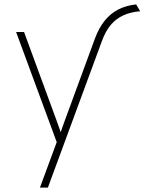

<svg xmlns="http://www.w3.org/2000/svg" viewBox="-20 -656 670 870"><path d="M161 194 237 -12 53 -511H89L237 -108Q241.5 -95.5 246 -82.8Q250.5 -70 255 -57Q259.5 -70 264.2 -83.5Q269 -97 273 -108L409.5 -479.5Q427.5 -528.5 453.5 -561.2Q479.5 -594 515 -612.5Q550.5 -631 597 -636L615 -605Q572 -601.5 539 -586.5Q506 -571.5 482.2 -543.5Q458.5 -515.5 442.5 -472L197 194Z"/></svg>

Font: Overpass Thin
Style: Regular
Weight: 250
Designer: Delve Withrington, Dave Bailey, Thomas Jockin
Foundry: Delve Fonts LLC
Version: Version 4.000